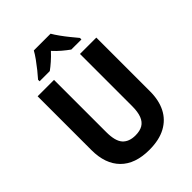

<svg xmlns="http://www.w3.org/2000/svg" viewBox="-264 -1054 1188 1188"><g transform="rotate(-45 329.5 -460.5)"><path d="M586.4 -713.9V-243.7Q586.4 -165.5 557.6 -108.9Q528.8 -52.2 471.2 -21.2Q413.6 9.8 327.6 9.8Q203.6 9.8 138.2 -56.4Q72.8 -122.6 72.8 -243.2V-713.9H216.3V-256.8Q216.3 -178.7 245.1 -146.5Q273.9 -114.3 330.1 -114.3Q369.1 -114.3 394 -128.9Q418.9 -143.6 431.2 -175.3Q443.4 -207 443.4 -257.8V-713.9ZM403.3 -931.2Q416 -909.2 434.8 -883.1Q453.6 -856.9 474.4 -831.3Q495.1 -805.7 513.2 -784.2V-771H424.8Q402.8 -786.6 377.9 -807.6Q353 -828.6 329.6 -854.5Q305.7 -828.6 281.2 -807.1Q256.8 -785.6 236.3 -771H147V-784.2Q164.1 -803.2 185.3 -829.6Q206.5 -856 226.1 -883.3Q245.6 -910.6 256.8 -931.2Z"/></g></svg>

Font: Open Sans SemiCondensed
Style: Bold
Weight: 700
Width: 4
Designer: Monotype Design Team
Foundry: Monotype Imaging Inc.
Version: Version 3.003